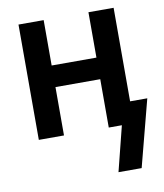

<svg xmlns="http://www.w3.org/2000/svg" viewBox="-86 -634 789 924"><g transform="rotate(-10 308.0 -171.5)"><path d="M67.4 0V-563.5H190.4V-341.8H409.2V-563.5H532.2V0H409.2V-236.3H190.4V0ZM418 219.7 500 -106.4H616.2L531.2 219.7Z"/></g></svg>

Font: Gothic A1
Style: Bold
Weight: 700
Version: Version 2.50